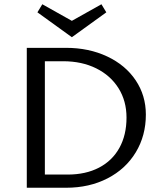

<svg xmlns="http://www.w3.org/2000/svg" viewBox="-20 -883 761 903"><path d="M318 -708 156 -825 179 -863 318 -785 457 -863 480 -825ZM666 -344Q666 -245 618.5 -166.5Q571 -88 485.5 -44Q400 0 291 0H106V-658H290Q398 -658 484 -617.5Q570 -577 618 -505.5Q666 -434 666 -344ZM575 -330Q575 -408 537.5 -468Q500 -528 432.5 -561.5Q365 -595 277 -595H191V-62H298Q383 -62 445.5 -94.5Q508 -127 541.5 -187.5Q575 -248 575 -330Z"/></svg>

Font: Ysabeau SC Medium
Style: Regular
Weight: 500
Designer: Christian Thalmann (Catharsis Fonts)
Version: Version 0.003